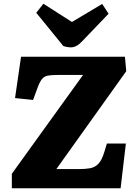

<svg xmlns="http://www.w3.org/2000/svg" viewBox="-20 -1002 730 1022"><path d="M652 -623 280 -102H402Q434 -102 459.5 -106.5Q485 -111 503.5 -130Q522 -149 535 -192L549 -238H650L622 0H43V-77L422 -603H288Q254 -603 234.5 -599.5Q215 -596 202.5 -580Q190 -564 177 -527L156 -470L60 -480L92 -700H645ZM173 -934 211 -982 363 -885 524 -981 558 -929 416 -781Q387 -750 358 -750Q338 -750 317 -757Z"/></svg>

Font: Literata 12pt ExtraBold
Style: Italic
Weight: 800
Italic angle: -2°
Designer: Latin by Veronika Burian and Jose Scaglione. Greek by Irene Vlachou. Cyrillic by Vera Evstafieva
Foundry: TypeTogether
Version: Version 3.002